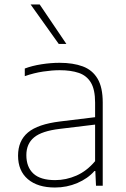

<svg xmlns="http://www.w3.org/2000/svg" viewBox="-20 -828 562 856"><path d="M225 8Q148 8 104.2 -29.2Q60.5 -66.5 60.5 -134Q60.5 -200.5 104.8 -237.5Q149 -274.5 248 -286.5L404 -305.5V-370.5Q404 -428.5 385.2 -459.8Q366.5 -491 331.2 -503Q296 -515 246 -515Q213 -515 172.5 -509Q132 -503 90.5 -488.5V-522.5Q123.5 -535 165.2 -541.5Q207 -548 245.5 -548Q306 -548 349 -532Q392 -516 415 -477.2Q438 -438.5 438 -371V0H408L405 -65.5H401Q371.5 -32 324.8 -12Q278 8 225 8ZM97.5 -136.5Q97.5 -83 129 -54Q160.5 -25 226 -25Q274.5 -25 320.8 -45.2Q367 -65.5 404 -109.5V-272.5L247 -253.5Q166.5 -244 132 -215.5Q97.5 -187 97.5 -136.5ZM242 -632 116.5 -808H157L276 -632Z"/></svg>

Font: Encode Sans SmExp Th
Style: Regular
Weight: 100
Width: 6
Designer: Multiple Designers
Foundry: Impallari Type
Version: Version 3.002; ttfautohint (v1.8.3) -l 8 -r 50 -G 200 -x 14 